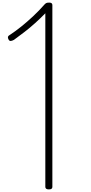

<svg xmlns="http://www.w3.org/2000/svg" viewBox="-20 -1440 699 1474"><path d="M355 14Q341 14 334.5 9Q328 4 328 -5V-1338Q291 -1300 250.5 -1263.5Q210 -1227 168.5 -1195Q127 -1163 87 -1134Q74 -1127 63.5 -1125.5Q53 -1124 46 -1136Q39 -1149 41 -1157Q43 -1165 54 -1171Q97 -1199 142.5 -1235.5Q188 -1272 234 -1315Q280 -1358 324 -1408Q329 -1413 333 -1415.5Q337 -1418 343 -1419Q349 -1420 358 -1420Q371 -1420 376.5 -1415Q382 -1410 382 -1401V-5Q382 4 376 9Q370 14 355 14Z"/></svg>

Font: Playwrite BE WAL ExtraLight
Style: Regular
Weight: 250
Version: Version 1.002